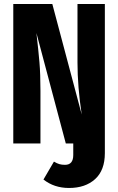

<svg xmlns="http://www.w3.org/2000/svg" viewBox="-20 -713 587 954"><path d="M501 -693V48Q501 133 452.5 177Q404 221 323 221Q249 221 196 179L248 90Q263 99 275 102.5Q287 106 303 106Q344 106 344 57V0H307L161 -549Q171 -462 176 -403.5Q181 -345 181 -262V0H46V-693H240L386 -144Q365 -282 365 -403V-693Z"/></svg>

Font: Fira Sans Extra Condensed
Style: Bold
Weight: 700
Width: 1
Designer: Carrois Corporate & Edenspiekermann AG
Foundry: Carrois Corporate GbR & Edenspiekermann AG
Version: Version 4.203